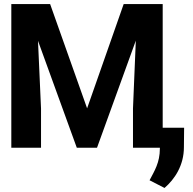

<svg xmlns="http://www.w3.org/2000/svg" viewBox="-20 -731 957 950"><path d="M36 0H183V-194L168 -529L360 0H460L652 -530L638 -194V0H771V4C771 74 744 115 720 161L794 199C844 156 890 88 890 -3L891 -99H785V-711H592L411 -195L228 -711H36Z"/></svg>

Font: Asimov Pro
Style: Bd
Weight: 700
Designer: Google
Version: Version 2.000980; 2014